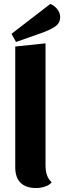

<svg xmlns="http://www.w3.org/2000/svg" viewBox="-20 -935 324 970"><path d="M241 -14Q230 0 207.5 7.5Q185 15 163 15Q111 15 84 -11.5Q57 -38 57 -90V-700L210 -716V-100Q210 -72 217 -51Q224 -30 241 -14ZM284 -849Q284 -818 258 -800.5Q232 -783 186 -767L61 -723L38 -764L234 -915Q255 -907 269.5 -888.5Q284 -870 284 -849Z"/></svg>

Font: Sansita
Style: Bold
Weight: 700
Designer: Pablo Cosgaya
Foundry: Omnibus-Type
Version: Version 1.006